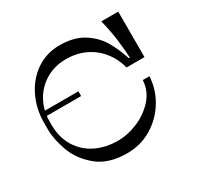

<svg xmlns="http://www.w3.org/2000/svg" viewBox="-149 -879 1088 1055"><g transform="rotate(-30 394.5 -351.0)"><path d="M338.9 -617.5Q266 -617.5 209.3 -583.6Q152.6 -549.6 121.3 -492.2Q90 -434.8 90 -366.1V-346.1Q90 -263.8 126.5 -205Q163 -146.2 224.8 -116.1Q286.5 -85.9 366.4 -85.9Q423.9 -85.9 487.6 -111.9Q551.4 -138 597.5 -188.3Q643.6 -238.6 647.4 -306.8H689.4Q685.6 -226.9 643.2 -156.4Q600.8 -85.9 530 -43.3Q459.2 -0.8 373.5 -0.8Q255.5 -0.8 185.3 -58.9Q115.1 -117.1 87.6 -193.7Q60 -270.2 60 -333.1V-372.1Q60 -463.1 97 -538.6Q134 -614.1 199 -657.6Q264 -701.1 346 -701.1Q437 -701.1 496.5 -663.1Q556 -625.1 587.5 -571.1Q619 -517.1 641 -449.1H647.6Q645 -506.5 636 -572.8Q627 -639 610.9 -700H718.5V-411.2H605Q588.8 -473.1 550.8 -520Q512.9 -566.9 458.8 -592.2Q404.6 -617.5 338.9 -617.5ZM79 -400V-430H310V-400Z"/></g></svg>

Font: Space Cowgirl
Style: Regular
Weight: 400
Designer: Valery Marier
Foundry: Valery Marier
Version: Version 1.000